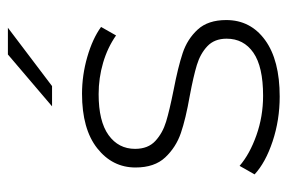

<svg xmlns="http://www.w3.org/2000/svg" viewBox="-138 -568 711 474"><g transform="rotate(-90 217.0 -331.5)"><path d="M23 -58 44 -95Q73 -70 119.5 -53.5Q166 -37 217 -37Q289 -37 323.5 -61Q358 -85 358 -127Q358 -157 339.5 -174.5Q321 -192 293 -200.5Q265 -209 217 -218Q160 -228 125 -240Q90 -252 65 -278.5Q40 -305 40 -352Q40 -409 87.5 -446.5Q135 -484 222 -484Q268 -484 313 -471Q358 -458 387 -437L366 -400Q336 -421 298.5 -432Q261 -443 221 -443Q154 -443 120 -418.5Q86 -394 86 -353Q86 -321 105.5 -303Q125 -285 153 -276.5Q181 -268 231 -258Q288 -247 322.5 -235.5Q357 -224 380.5 -198.5Q404 -173 404 -128Q404 -68 354.5 -32Q305 4 215 4Q157 4 104.5 -13.5Q52 -31 23 -58ZM319 -667H385L241 -558H191Z"/></g></svg>

Font: Montserrat Ace
Style: Light
Weight: 300
Designer: Julieta Ulanovsky
Foundry: Julieta Ulanovsky
Version: Version 1